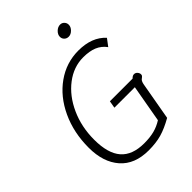

<svg xmlns="http://www.w3.org/2000/svg" viewBox="-256 -1017 1148 1148"><g transform="rotate(-45 318.0 -443.5)"><path d="M68 -255Q68 -383 116.5 -487Q165 -591 249 -650.5Q333 -710 435 -710Q549 -710 610 -643L576 -598Q552 -631 516 -646Q480 -661 427 -661Q346 -661 276.5 -608Q207 -555 166 -464.5Q125 -374 125 -266Q125 -150 173.5 -94.5Q222 -39 322 -39Q371 -39 407.5 -48.5Q444 -58 477 -79L519 -316H346L354 -362H546Q558 -375 570 -375Q583 -375 591.5 -365Q600 -355 600 -344Q600 -337 596.5 -333Q593 -329 589 -326Q581 -321 576.5 -314Q572 -307 569 -293L526 -50Q468 -17 420.5 -3.5Q373 10 311 10Q193 10 130.5 -61.5Q68 -133 68 -255ZM415 -846Q415 -865 431.5 -881Q448 -897 468 -897Q483 -897 493.5 -886Q504 -875 504 -860Q504 -841 488 -825Q472 -809 453 -809Q437 -809 426 -819.5Q415 -830 415 -846Z"/></g></svg>

Font: Niramit ExtraLight
Style: Italic
Weight: 200
Italic angle: -10°
Designer: Katatrad Aksorn Co.,Ltd.
Foundry: Cadson Demak Co.,Ltd.
Version: Version 1.000; ttfautohint (v1.6)